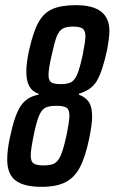

<svg xmlns="http://www.w3.org/2000/svg" viewBox="-20 -716 444 744"><path d="M8 -97Q8 -135 18 -181Q36 -269 60 -305Q84 -341 129 -349V-353Q82 -368 82 -437Q82 -472 92 -518Q108 -591 128.5 -628.5Q149 -666 183 -681Q217 -696 275 -696Q404 -696 404 -596Q404 -570 394 -518Q376 -437 355 -402Q334 -367 286 -353V-349Q311 -340 324 -321Q337 -302 337 -265Q337 -236 326 -181Q311 -108 289.5 -67.5Q268 -27 233 -9.5Q198 8 141 8Q73 8 40.5 -16.5Q8 -41 8 -97ZM300 -501Q311 -556 311 -575Q311 -597 300.5 -605Q290 -613 263 -613Q236 -613 222 -604.5Q208 -596 199.5 -574Q191 -552 180 -501Q168 -449 168 -426Q168 -404 178.5 -397Q189 -390 216 -390Q243 -390 256.5 -398Q270 -406 279.5 -428.5Q289 -451 300 -501ZM237 -189Q249 -246 249 -268Q249 -291 238 -298.5Q227 -306 198 -306Q170 -306 155.5 -298.5Q141 -291 131 -267Q121 -243 110 -189Q99 -134 99 -114Q99 -90 110.5 -82.5Q122 -75 149 -75Q176 -75 190.5 -82.5Q205 -90 215.5 -114Q226 -138 237 -189Z"/></svg>

Font: Saira Ultra Condensed SemiBold
Style: Italic
Weight: 600
Width: 1
Italic angle: -12°
Designer: Hector Gatti with collaboration of the Omnibus-Type team
Foundry: Omnibus-Type
Version: Version 1.001; ttfautohint (v1.8)